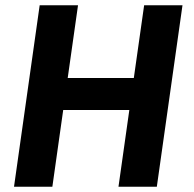

<svg xmlns="http://www.w3.org/2000/svg" viewBox="-20 -706 734 726"><path d="M33 0 130 -686H275L236 -411H486L525 -686H670L573 0H428L469 -290H219L178 0Z"/></svg>

Font: Chivo Medium SemiBold
Style: Italic
Weight: 600
Italic angle: -8.05°
Version: Version 2.002